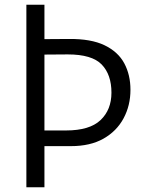

<svg xmlns="http://www.w3.org/2000/svg" viewBox="-20 -788 596 808"><path d="M127 -173V-239H258Q357 -239 403 -282.5Q449 -326 449 -398Q449 -474 408 -516.5Q367 -559 265 -559L127 -558V-623L270 -624Q363 -625 420 -597.5Q477 -570 503 -521.5Q529 -473 529 -410Q529 -344 500 -290Q471 -236 415.5 -204.5Q360 -173 278 -173ZM91 0V-768H167V0Z"/></svg>

Font: Yaldevi ExtraLight
Style: Regular
Weight: 400
Version: Version 1.100